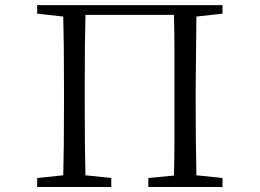

<svg xmlns="http://www.w3.org/2000/svg" viewBox="-20 -749 1040 769"><path d="M128.9 0V-36.1L233.4 -46.9Q236.3 -153.3 236.3 -336.9V-391.6Q236.3 -574.2 233.4 -682.6L128.9 -694.3V-728.5H871.1V-694.3L766.6 -682.6Q764.6 -541 763.7 -391.6V-336.9Q763.7 -190.4 766.6 -46.9L871.1 -36.1V0H574.2V-36.1L676.8 -45.9Q678.7 -118.2 678.7 -191.4V-541Q678.7 -616.2 676.8 -689.5H322.3Q319.3 -580.1 319.3 -391.6V-336.9Q319.3 -155.3 322.3 -46.9L425.8 -36.1V0Z"/></svg>

Font: GenEi Koburi Mincho v6
Style: Regular
Weight: 400
Designer: o_tamon (Modified)
Foundry: o_tamon / Adobe Systems Incorporated
Version: Version 6.1